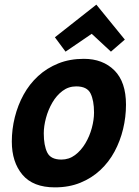

<svg xmlns="http://www.w3.org/2000/svg" viewBox="-20 -794 600 829"><path d="M217 15Q123 15 77 -39.5Q31 -94 31 -183Q31 -236 44 -288Q57 -340 82 -385.5Q107 -431 144.5 -465.5Q182 -500 231.5 -520Q281 -540 342 -540Q424 -540 474 -490Q524 -440 524 -342Q524 -289 511.5 -237Q499 -185 474.5 -139.5Q450 -94 413 -59.5Q376 -25 327 -5Q278 15 217 15ZM245 -105Q278 -105 304 -124.5Q330 -144 348.5 -175Q367 -206 376.5 -241.5Q386 -277 386 -308Q386 -360 371 -390.5Q356 -421 309 -421Q276 -421 250 -401.5Q224 -382 206 -351Q188 -320 178.5 -284.5Q169 -249 169 -218Q169 -166 184 -135.5Q199 -105 245 -105ZM263 -571 217 -633 396 -774 519 -623 459 -571 376 -648Z"/></svg>

Font: Ubuntu Sans Mono
Style: Italic
Weight: 400
Italic angle: -13.5°
Monospace: yes
Designer: Dalton Maag Ltd
Foundry: Dalton Maag Ltd
Version: Version 1.006